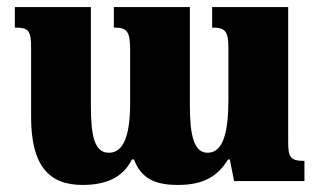

<svg xmlns="http://www.w3.org/2000/svg" viewBox="-20 -512 906 543"><path d="M580 -492V-434C617 -434 626 -424 626 -376V-231C626 -137 611 -80 567 -80C529 -80 517 -128 517 -213V-492H302V-434C338 -434 348 -425 348 -372V-220C348 -130 330 -80 288 -80C247 -80 237 -128 237 -213V-492H22V-434C61 -434 68 -426 68 -375V-180C68 -43 119 11 213 11C277 11 327 -8 353 -61H359C380 -5 421 11 484 11C559 11 597 -16 625 -61H630L642 0H841V-57C800 -57 795 -68 795 -112V-492Z"/></svg>

Font: Noto Serif Armenian Condensed Black
Style: Regular
Weight: 900
Width: 3
Designer: Monotype Design Team
Foundry: Monotype Imaging Inc.
Version: Version 2.008